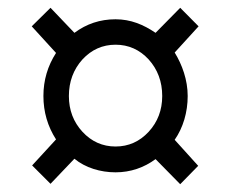

<svg xmlns="http://www.w3.org/2000/svg" viewBox="-20 -598 590 490"><path d="M90.8 -353C90.8 -312.5 101.6 -275.4 123 -242.2L62 -175.8L108.9 -128.9L169.9 -192.9C197.8 -169.9 236.3 -158.2 274.9 -158.2C313.5 -158.2 347.7 -170.4 377 -191.9L439.9 -127.9L485.8 -174.8L425.8 -241.2C447.3 -272 459 -311.5 459 -353C459 -394 444.8 -433.1 425.8 -463.9L486.8 -530.8L439.9 -578.1L377 -514.2C346.2 -535.2 313.5 -548.8 274.9 -548.8C235.4 -548.8 200.7 -537.1 169.9 -514.2L108.9 -578.1L61 -530.8L123 -462.9C101.6 -429.7 90.8 -393.1 90.8 -353ZM155.8 -353C155.8 -389.6 167.5 -420.9 190.4 -446.3C213.4 -471.2 241.7 -483.9 274.9 -483.9C308.1 -483.9 336.4 -471.2 359.4 -446.3C382.3 -420.9 394 -389.6 394 -353C394 -316.9 382.3 -286.6 359.4 -261.7C336.4 -236.8 308.1 -224.1 274.9 -224.1C241.7 -224.1 213.4 -236.8 190.4 -261.7C167.5 -286.6 155.8 -316.9 155.8 -353Z"/></svg>

Font: Avrile Sans
Style: Regular
Weight: 400
Designer: Monotype Design Team, Google (font), Stefan Peev (BGR Cyrillic), Cristiano Sobral (main changes)
Foundry: The Avrile Sans Project Authors
Version: Version 3.110